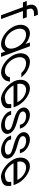

<svg xmlns="http://www.w3.org/2000/svg" viewBox="1354 -2369 811 4011"><g transform="rotate(90 1759.5 -363.5)"><path d="M23.8 -749H63.8L93.3 -669H53.3C-46.7 -669 -87.4 -633 -55.2 -543L-45.7 -517H74.3H114.3L143.8 -437H103.8H-16.2L137.6 -20L152.4 20H72.4L57.6 -20L-96.2 -437H-156.2H-196.2L-225.7 -517H-185.7H-125.7L-135.2 -543C-183.7 -677 -100.2 -749 23.8 -749Z M291.4 -281C232.4 -441 306.4 -582 450 -583C522.6 -583 603.7 -547.1 673.8 -491.3L654.8 -543L640 -583H720L734.8 -543L830 -284.8L831.4 -281L927.6 -20L942.4 20H862.4L847.6 -20L828.9 -70.8C800.2 -15.1 745.7 20.5 672.4 20C527.4 20 350 -122 291.4 -281ZM371.4 -281C418.9 -152 535.2 -59 642.9 -60C750.6 -60 799.1 -148.8 753.1 -276.3L751.4 -281C703.4 -411 589.9 -502 479.5 -503C370.5 -503 323.4 -411 371.4 -281Z M1313.9 -464 1371 -404H1278L1258.6 -424C1212.6 -473 1141.9 -502 1074.5 -503C965.5 -503 919.8 -410 966.4 -281C1013.9 -152 1128.9 -60 1237.9 -60C1300.5 -61 1350.9 -98 1362.2 -146L1366.2 -165H1460.2L1445.6 -104C1430.2 -40 1352 19 1267.4 20C1122.4 20 946.4 -121 886.4 -281C827.4 -441 900 -583 1045 -583H1046C1130.4 -582 1245.7 -535 1313.9 -464Z M1509.5 -321H1886.6C1853.4 -411 1739.9 -502 1629.5 -503C1532.1 -503 1484.9 -429.5 1509.5 -321ZM1459.3 -241H1456.1L1441.4 -281L1426.6 -321H1429.2C1395 -464.5 1468.4 -582.1 1600 -583C1745 -583 1922.4 -441 1981.4 -281L1996.1 -241H1956.1H1539.3C1597.5 -130.8 1716.7 -46.6 1803.9 -60H1804.9C1912.3 -75 1933.1 -100 1929.2 -165L1926.8 -193H2010.8L2014 -141C2020.1 -54 1975.7 2 1844.4 20C1717.8 37.4 1535.4 -94.1 1459.3 -241Z M2427.7 -413 2442.4 -373H2362.4L2347.7 -413C2328.5 -465 2265.9 -502 2184.5 -503C2104.5 -503 2069.9 -464 2087.7 -413C2124.6 -313 2477.8 -334 2544.7 -150C2579 -57 2495.7 21 2377.4 20C2260.4 20 2119 -57 2084.7 -150L2069.9 -190H2149.9L2164.7 -150C2183.5 -99 2256.2 -59 2347.9 -60C2440.9 -60 2484.9 -98 2464.7 -150C2427.8 -250 2077.3 -227 2007.7 -413C1973.8 -505 2049.4 -582 2155 -583C2263 -583 2393.8 -505 2427.7 -413Z M2942.7 -413 2957.4 -373H2877.4L2862.7 -413C2843.5 -465 2780.9 -502 2699.5 -503C2619.5 -503 2584.9 -464 2602.7 -413C2639.6 -313 2992.8 -334 3059.7 -150C3094 -57 3010.7 21 2892.4 20C2775.4 20 2634 -57 2599.7 -150L2584.9 -190H2664.9L2679.7 -150C2698.5 -99 2771.2 -59 2862.9 -60C2955.9 -60 2999.9 -98 2979.7 -150C2942.8 -250 2592.3 -227 2522.7 -413C2488.8 -505 2564.4 -582 2670 -583C2778 -583 2908.8 -505 2942.7 -413Z M3134.5 -321H3511.6C3478.4 -411 3364.9 -502 3254.5 -503C3157.1 -503 3109.9 -429.5 3134.5 -321ZM3084.3 -241H3081.1L3066.4 -281L3051.6 -321H3054.2C3020 -464.5 3093.4 -582.1 3225 -583C3370 -583 3547.4 -441 3606.4 -281L3621.1 -241H3581.1H3164.3C3222.5 -130.8 3341.7 -46.6 3428.9 -60H3429.9C3537.3 -75 3558.1 -100 3554.2 -165L3551.8 -193H3635.8L3639 -141C3645.1 -54 3600.7 2 3469.4 20C3342.8 37.4 3160.4 -94.1 3084.3 -241Z"/></g></svg>

Font: Nordica Plus
Style: NordicaClassicLightOpObl
Weight: 300
Version: Version 1.01